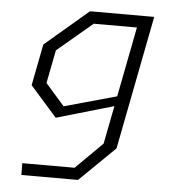

<svg xmlns="http://www.w3.org/2000/svg" viewBox="-51 -547 722 795"><g transform="rotate(5 310.0 -150.0)"><path d="M67 200H302.5L450 56L558 -500H291L110.5 -346L77 -174L188 -48.5L426 -117.5L395 41L284 151H66.5ZM137.5 -188.5 164.5 -326.5 311 -450H490.5L434 -159L216.5 -98.5Z"/></g></svg>

Font: Monaspace Krypton ExtraLight
Style: Italic
Weight: 200
Italic angle: -11°
Designer: Riley Cran & the Lettermatic Team
Foundry: Lettermatic
Version: Version 1.101 (Monaspace Krypton)